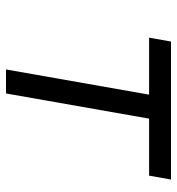

<svg xmlns="http://www.w3.org/2000/svg" viewBox="5 -595 590 640"><g transform="rotate(90 300.0 -275.0)"><path d="M295.5 -477H105.5L118.5 -550H578.5L565.5 -477H375.5L291.5 0H211.5Z"/></g></svg>

Font: JuliaMono
Style: Italic
Weight: 400
Italic angle: -9°
Monospace: yes
Designer: cormullion
Foundry: corm
Version: Version 0.057; ttfautohint (v1.8.4)